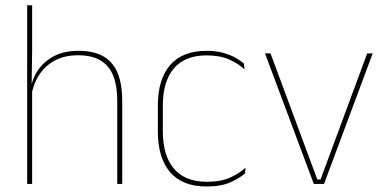

<svg xmlns="http://www.w3.org/2000/svg" viewBox="-20 -684 1440 714"><path d="M416 0V-310Q416 -363 401.8 -400.5Q387.5 -438 355.5 -458.2Q323.5 -478.5 270 -478.5Q220 -478.5 183.5 -458.8Q147 -439 125 -404.5Q103 -370 96 -325.5L85 -344H92.5Q97 -385 118.8 -419.2Q140.5 -453.5 178.8 -474.2Q217 -495 271 -495Q331.5 -495 367.2 -472.8Q403 -450.5 418.8 -409.2Q434.5 -368 434.5 -311V0ZM81 0V-664.5H99.5V-495.5L97.5 -357L99.5 -354V0Z M748.5 9.5Q658.5 9.5 612.8 -43.5Q567 -96.5 567 -196V-290.5Q567 -389.5 612.8 -442.2Q658.5 -495 748.5 -495Q783.5 -495 810 -487.5Q836.5 -480 855.8 -469.2Q875 -458.5 887 -447.5L889.5 -426Q866.5 -447.5 832.2 -462.8Q798 -478 748 -478Q668 -478 626.8 -429.8Q585.5 -381.5 585.5 -290.5V-196.5Q585.5 -105.5 626.8 -56.8Q668 -8 749.5 -8Q801.5 -8 836 -23.8Q870.5 -39.5 893.5 -60.5L890.5 -38.5Q871 -21.5 836.8 -6Q802.5 9.5 748.5 9.5Z M1172 -16.5 1345.5 -485.5H1366L1185 0H1147L965.5 -485.5H986L1160 -16.5Z"/></svg>

Font: Anek Bangla Thin
Style: Regular
Weight: 250
Designer: Sulekha Rajkumar (Bangla), Yesha Goshar (Latin)
Foundry: Ek Type
Version: Version 1.003